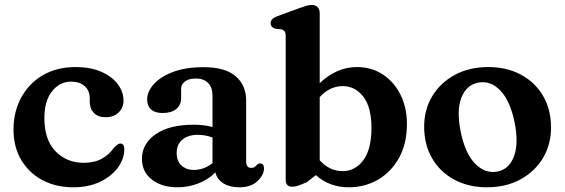

<svg xmlns="http://www.w3.org/2000/svg" viewBox="-20 -764 2341 796"><path d="M492 -346.5Q492 -317.5 471.8 -297.8Q451.5 -278 418.5 -278Q386 -278 369 -296Q352 -314 352 -342.5V-357.5Q352 -388 331.2 -406.8Q310.5 -425.5 274.5 -425.5Q227.5 -425.5 195.8 -385.5Q164 -345.5 164 -275Q164 -184.5 210.2 -136.8Q256.5 -89 327.5 -89Q371.5 -89 402.5 -106.2Q433.5 -123.5 452.5 -152Q469.5 -169 479 -169Q496 -168.5 495.5 -143.5Q494 -102 466.8 -66.5Q439.5 -31 392.5 -9.2Q345.5 12.5 284 12.5Q211.5 12.5 155.5 -17.5Q99.5 -47.5 67.8 -101.2Q36 -155 36 -227Q36 -300.5 67.8 -359.2Q99.5 -418 157.2 -452Q215 -486 293.5 -486Q354.5 -486 399 -466.8Q443.5 -447.5 467.8 -415.8Q492 -384 492 -346.5Z M568.5 -105.5Q568.5 -168.5 625.8 -207.8Q683 -247 782.5 -247Q825.5 -247 861 -237.5V-368Q861 -401.5 842.8 -420Q824.5 -438.5 792 -438.5Q763 -438.5 747 -426.5Q731 -414.5 731 -397V-358.5Q731 -328.5 710.8 -312Q690.5 -295.5 654 -295.5Q622 -295.5 606 -310.5Q590 -325.5 590 -351.5Q590 -383.5 616.8 -414.2Q643.5 -445 695.8 -465.2Q748 -485.5 824.5 -485.5Q913.5 -485.5 957 -448Q1000.5 -410.5 1000.5 -346.5V-93.5Q1000.5 -68 1022 -68Q1031 -68 1035.8 -71.8Q1040.5 -75.5 1044 -79.5Q1047 -82 1050 -84.2Q1053 -86.5 1057.5 -86.5Q1074.5 -86.5 1074.5 -66Q1074.5 -39 1047.5 -13.2Q1020.5 12.5 972 12.5Q932.5 12.5 906 -4Q879.5 -20.5 873 -49.5Q844 -19.5 802.2 -3.5Q760.5 12.5 715.5 12.5Q650 12.5 609.2 -19.8Q568.5 -52 568.5 -105.5ZM712.5 -130.5Q712.5 -96 732.5 -77.8Q752.5 -59.5 783 -59.5Q826.5 -59.5 861 -88V-194Q847 -199 832 -202Q817 -205 800 -205Q759.5 -205 736 -185Q712.5 -165 712.5 -130.5Z M1305.5 -709.5V-419Q1338.5 -451 1377.2 -468.5Q1416 -486 1460 -486Q1520 -486 1566.8 -455.5Q1613.5 -425 1640.2 -371.8Q1667 -318.5 1667 -249Q1667 -169.5 1635 -110.8Q1603 -52 1548.2 -19.8Q1493.5 12.5 1426 12.5Q1345.5 12.5 1289.5 -38L1251 -8Q1230 1 1217 5.5Q1204 10 1191 10Q1164.5 10 1164.5 -18V-612Q1164.5 -627.5 1159.8 -634Q1155 -640.5 1146 -642.5L1121.5 -645Q1102 -651 1102 -668Q1102 -686.5 1129 -696.5L1217.5 -729Q1237 -736 1249.5 -739.8Q1262 -743.5 1272.5 -743.5Q1288.5 -743.5 1297 -734Q1305.5 -724.5 1305.5 -709.5ZM1401 -407Q1347 -407 1305.5 -361.5V-99.5Q1346 -54.5 1400.5 -54.5Q1452 -54.5 1486 -99.5Q1520 -144.5 1520 -234Q1520 -320 1486 -363.5Q1452 -407 1401 -407Z M2004 -486Q2081.5 -486 2140.2 -454.2Q2199 -422.5 2231.8 -366Q2264.5 -309.5 2264.5 -235.5Q2264.5 -164.5 2230.8 -108.5Q2197 -52.5 2137.2 -20Q2077.5 12.5 1999 12.5Q1921.5 12.5 1862.8 -19.5Q1804 -51.5 1771.2 -108Q1738.5 -164.5 1738.5 -239Q1738.5 -309.5 1772 -365.2Q1805.5 -421 1865.5 -453.5Q1925.5 -486 2004 -486ZM2041.5 -52.5Q2090 -61.5 2110.5 -115Q2131 -168.5 2113.5 -256.5Q2095 -346.5 2054.2 -388.8Q2013.5 -431 1963 -421.5Q1914 -412.5 1893 -359.5Q1872 -306.5 1890 -217.5Q1908.5 -127.5 1949.8 -85.5Q1991 -43.5 2041.5 -52.5Z"/></svg>

Font: Fraunces 9pt S050 SemiBold
Style: Regular
Weight: 600
Version: Version 1.000; ttfautohint (v1.8.3)